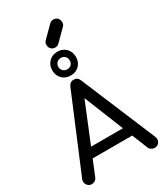

<svg xmlns="http://www.w3.org/2000/svg" viewBox="-297 -1387 1298 1505"><g transform="rotate(-30 351.5 -634.5)"><path d="M69 0Q41 0 26 -24Q11 -48 23 -75L304 -746Q319 -781 353 -781Q389 -781 402 -746L684 -73Q695 -45 680.5 -22.5Q666 0 637 0Q622 0 608.5 -8.5Q595 -17 589 -32L341 -648H369L117 -32Q110 -16 96.5 -8Q83 0 69 0ZM122 -172 162 -258H554L594 -172ZM352 -820Q305 -820 275 -850Q245 -880 245 -927Q245 -974 275 -1004.5Q305 -1035 352 -1035Q399 -1035 429 -1004.5Q459 -974 459 -927Q459 -880 429 -850Q399 -820 352 -820ZM352 -876Q375 -876 389 -890.5Q403 -905 403 -927Q403 -950 389 -964.5Q375 -979 352 -979Q330 -979 315 -964.5Q300 -950 300 -927Q300 -905 315 -890.5Q330 -876 352 -876ZM356 -1071Q334 -1071 319.5 -1085.5Q305 -1100 305 -1122Q305 -1143 317 -1156L415 -1254Q430 -1269 451 -1269Q474 -1269 488 -1254Q502 -1239 502 -1217Q502 -1207 499 -1198Q496 -1189 488 -1182L391 -1085Q377 -1071 356 -1071Z"/></g></svg>

Font: Comfortaa
Style: Bold
Weight: 700
Designer: Johan Aakerlund
Foundry: Johan Aakerlund
Version: Version 3.104; ttfautohint (v1.8.1.43-b0c9)